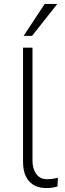

<svg xmlns="http://www.w3.org/2000/svg" viewBox="-20 -947 328 975"><path d="M214 8Q159 8 128 -26.5Q97 -61 97 -125V-705H145V-131Q145 -106 153 -84.5Q161 -63 177 -50Q193 -37 219 -37Q233 -37 247.5 -39Q262 -41 274 -44L272 0Q258 4 244.5 6Q231 8 214 8ZM100 -765 207 -927H271L143 -765Z"/></svg>

Font: Nunito Sans 7pt SemiCondensed ExtraLight
Style: Regular
Weight: 250
Width: 4
Designer: Vernon Adams
Foundry: Vernon Adams
Version: Version 3.101;gftools[0.9.27]